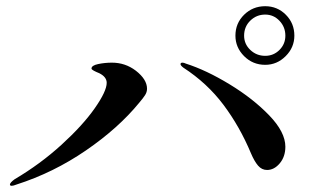

<svg xmlns="http://www.w3.org/2000/svg" viewBox="-20 -737 1040 619"><path d="M739 -622Q739 -662 767 -689.5Q795 -717 835 -717Q874 -717 901.5 -689.5Q929 -662 929 -622Q929 -584 901 -556Q873 -528 835 -528Q795 -528 767 -556Q739 -584 739 -622ZM900 -622Q900 -650 881 -670Q862 -690 835 -690Q807 -690 787 -670.5Q767 -651 767 -622Q767 -595 787 -576Q807 -557 835 -557Q862 -557 881 -576Q900 -595 900 -622ZM12 -142Q12 -148 27 -159Q110 -208 178.5 -270.5Q247 -333 285.5 -388Q324 -443 324 -470Q324 -489 300 -501Q290 -505 282.5 -509Q275 -513 275 -516Q275 -526 296.5 -530.5Q318 -535 341 -535Q384 -535 418 -509Q454 -481 454 -451Q454 -440 447.5 -430Q441 -420 429 -406Q362 -324 257 -252Q152 -180 33 -142Q23 -138 18 -138Q12 -138 12 -142ZM789 -243Q753 -329 700.5 -399Q648 -469 571 -519Q562 -526 562 -530Q562 -535 568 -535Q573 -535 579 -532Q645 -511 720.5 -465Q796 -419 848 -365Q900 -311 900 -264Q900 -232 882 -210.5Q864 -189 841 -189Q824 -189 812 -203Q800 -217 789 -243Z"/></svg>

Font: Shippori Mincho SemiBold
Style: Regular
Weight: 600
Designer: FONTDASU
Foundry: FONTDASU / Google Inc. / but / Adobe
Version: Version 3.110; ttfautohint (v1.8.3)